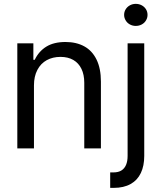

<svg xmlns="http://www.w3.org/2000/svg" viewBox="-20 -749 814 969"><path d="M151.4 0H67.4V-530.3H148.4V-447.3H155.3Q175.8 -490.2 213.9 -513.7Q252 -537.1 310.5 -537.1Q365.2 -537.1 405.3 -515.1Q445.3 -493.2 467.3 -448.2Q489.3 -403.3 489.3 -336.9V0H405.3V-331.1Q405.3 -372.1 391.1 -401.4Q377 -430.7 350.1 -446.3Q323.2 -461.9 285.2 -461.9Q246.1 -461.9 215.8 -445.3Q185.5 -428.7 168.5 -396Q151.4 -363.3 151.4 -318.4ZM708 -530.3V38.1Q708 87.9 690.9 124Q673.8 160.2 639.2 179.7Q604.5 199.2 553.7 199.2Q544.9 199.2 536.1 199.2V121.1Q544.9 121.1 552.7 121.1Q577.1 121.1 592.8 111.3Q608.4 101.6 616.2 83Q624 64.5 624 38.1V-530.3ZM606.4 -673.8Q606.4 -689.5 614.3 -702.1Q622.1 -714.8 635.7 -722.2Q649.4 -729.5 665 -729.5Q681.6 -729.5 695.3 -722.2Q709 -714.8 716.8 -702.1Q724.6 -689.5 724.6 -673.8Q724.6 -659.2 716.8 -646Q709 -632.8 695.3 -625.5Q681.6 -618.2 665 -618.2Q649.4 -618.2 635.7 -625.5Q622.1 -632.8 614.3 -646Q606.4 -659.2 606.4 -673.8Z"/></svg>

Font: Pretendard JP Variable
Style: Regular
Weight: 400
Designer: Base glyphs from Inter by Rasmus Andersson; Hangul glyphs from Noto Sans CJK(Source Han Sans) by Jang Soo-young and Kang
Foundry: Kil Hyung-jin
Version: Version 1.307;Glyphs 3.2 (3192)